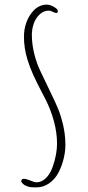

<svg xmlns="http://www.w3.org/2000/svg" viewBox="-20 -788 382 830"><path d="M127.9 -745.1Q105.5 -722.7 94.5 -692.4Q83.5 -662.1 83.5 -628.9Q83.5 -580.6 98.1 -532.2Q109.4 -495.6 124 -463.6Q138.7 -431.6 162.6 -385.7L176.3 -359.4Q199.2 -314.9 212.9 -264.9Q226.6 -214.8 226.6 -166Q226.6 -144.5 221.7 -118.2Q216.8 -91.8 207 -64.9Q196.8 -36.1 178.5 -18.1Q160.2 0 137.7 0Q127.9 0 110.8 -7.8Q92.8 -15.1 82.5 -15.1Q71.8 -15.1 71.8 -2.9Q78.6 8.8 90.3 14.2Q101.6 19.5 110.6 20.8Q119.6 22 137.7 22Q167.5 22 192.9 4.2Q218.3 -13.7 233.4 -43Q247.6 -70.8 255.1 -101.8Q262.7 -132.8 262.7 -161.1Q262.7 -207 252 -251.5Q243.7 -286.6 231.9 -315.7Q220.2 -344.7 199.7 -386.2L190.4 -405.8Q171.4 -444.3 155.3 -479Q138.2 -514.6 127.9 -556.2Q117.7 -597.7 117.7 -637.2Q117.7 -660.6 125 -683.1Q132.8 -708 150.6 -725.1Q168.5 -742.2 190.9 -742.2Q198.2 -742.2 207.5 -737.3Q217.3 -731.9 223.6 -731.9Q230 -731.9 230 -739.7Q230 -746.1 221.7 -752.7Q213.4 -759.3 202.1 -763.7Q190.9 -768.1 183.6 -768.1Q151.9 -768.1 127.9 -745.1Z"/></svg>

Font: Amatica SC
Style: Regular
Weight: 400
Version: Version 2.000